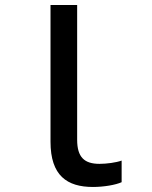

<svg xmlns="http://www.w3.org/2000/svg" viewBox="-20 -734 603 764"><path d="M350 10C392 10 440 2 464 -9V-95C442 -87 404 -82 376 -82C316 -82 287 -108 287 -178V-714H181V-170C181 -35 247 10 350 10Z"/></svg>

Font: Noto Sans Mono SemiCondensed Medium
Style: Regular
Weight: 500
Width: 4
Designer: Monotype Design Team
Foundry: Monotype Imaging Inc.
Version: Version 2.014